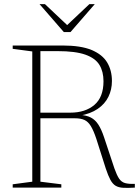

<svg xmlns="http://www.w3.org/2000/svg" viewBox="-20 -901 670 922"><path d="M317.5 -360Q389.5 -360 433.2 -397.2Q477 -434.5 477 -511Q477 -557 457.5 -589.2Q438 -621.5 390 -638.5Q342 -655.5 257 -655.5H138.5L124.5 -682.5H280Q368.5 -682.5 420.2 -660.8Q472 -639 494.8 -600.8Q517.5 -562.5 517.5 -512Q517.5 -470.5 500.5 -436Q483.5 -401.5 449 -378Q414.5 -354.5 362.5 -345.5V-349.5Q395.5 -347.5 416.5 -336.5Q437.5 -325.5 452.2 -302.8Q467 -280 479.5 -242.5L529.5 -92Q541 -59.5 552 -43.2Q563 -27 580.2 -22Q597.5 -17 627.5 -18V0Q593.5 2 571.5 0.8Q549.5 -0.5 535.2 -9Q521 -17.5 510.2 -37.2Q499.5 -57 488 -91.5L442.5 -234.5Q429.5 -273.5 416.5 -295Q403.5 -316.5 385.8 -324.8Q368 -333 339.5 -333H151.5L142.5 -360ZM174 -682.5V-28.5L274.5 -16V0H41V-16L135 -28.5V-654L41 -666.5V-682.5ZM311 -772.5H294L409 -881H435L318.5 -747H286.5L170 -881H196Z"/></svg>

Font: Newsreader ExtraLight
Style: Regular
Weight: 250
Designer: Hugues Gentile
Foundry: Production Type
Version: Version 1.003